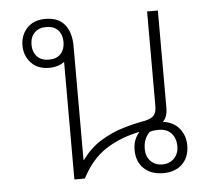

<svg xmlns="http://www.w3.org/2000/svg" viewBox="-45 -604 716 657"><g transform="rotate(-5 313.0 -275.5)"><path d="M490 5Q449 5 424 -18.5Q399 -42 399 -83Q399 -118 421 -143Q353 -129 303.5 -96.5Q254 -64 221 0H185V-404Q164 -388 133 -388Q93 -388 70.5 -412.5Q48 -437 48 -472Q48 -507 70.5 -531.5Q93 -556 134 -556Q178 -556 200 -529Q222 -502 222 -455V-64H224Q252 -103 289.5 -126Q327 -149 367 -161Q407 -173 443 -179Q465 -184 474 -194Q483 -204 483 -227V-551H520V-216Q520 -186 504 -170Q541 -165 560.5 -140.5Q580 -116 580 -83Q580 -42 555.5 -18.5Q531 5 490 5ZM134 -416Q161 -416 175 -431.5Q189 -447 189 -472Q189 -497 175 -512.5Q161 -528 134 -528Q108 -528 93.5 -512.5Q79 -497 79 -472Q79 -447 93.5 -431.5Q108 -416 134 -416ZM490 -25Q514 -25 530 -41Q546 -57 546 -83Q546 -109 531 -126.5Q516 -144 487 -144Q468 -144 456 -140Q434 -118 434 -83Q434 -57 449.5 -41Q465 -25 490 -25Z"/></g></svg>

Font: Noto Sans Thai Looped ExtLight
Style: Regular
Weight: 200
Designer: Sasikarn Vongin, Ben Mitchell
Foundry: The Fontpad Ltd
Version: Version 1.00